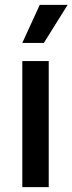

<svg xmlns="http://www.w3.org/2000/svg" viewBox="-20 -772 299 792"><path d="M72 0V-520H181V0ZM161 -595H72L144 -752H259Z"/></svg>

Font: Bricolage Grotesque 48pt Condensed ExtraBold Medium
Style: Regular
Weight: 500
Version: Version 1.000;gftools[0.9.30]